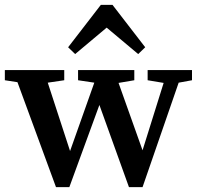

<svg xmlns="http://www.w3.org/2000/svg" viewBox="-24 -768 820 792"><path d="M585 -437V-479H768V-437L713 -427L564 4H508L386 -335L262 4H207L48 -429L-4 -437V-479H241V-437L173 -427L265 -145L365 -427L298 -437V-479H530V-437L465 -426L564 -148L651 -426ZM546 -545 416 -654 286 -545 257 -573 392 -748H440L575 -573Z"/></svg>

Font: Source Serif Pro SemiBold
Style: Regular
Weight: 600
Designer: Frank Grießhammer
Foundry: Adobe Systems Incorporated
Version: Version 3.001;hotconv 1.0.111;makeotfexe 2.5.65597